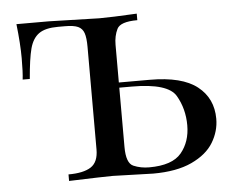

<svg xmlns="http://www.w3.org/2000/svg" viewBox="-43 -564 755 614"><g transform="rotate(-5 334.5 -257.0)"><path d="M414.1 -21Q488.3 -21 517.6 -56.4Q546.9 -91.8 546.9 -144.5Q546.9 -197.3 522 -240.2Q497.1 -283.2 380.9 -283.2H340.8V-92.8Q340.8 -40.5 363.8 -30.8Q386.7 -21 414.1 -21ZM417 -493.2Q362.3 -493.2 351.6 -471.2Q340.8 -449.2 340.8 -420.9V-299.8H439.9Q543.5 -299.8 592.3 -261.2Q641.1 -222.7 641.1 -157.2Q641.1 -117.2 619.4 -81.3Q597.7 -45.4 549.1 -22.7Q500.5 0 424.8 0L294.9 -3.9Q268.1 -3.9 154.8 0V-21Q203.1 -21 227.1 -36.6Q251 -52.2 251 -92.8V-421.9Q251 -451.2 245.8 -466.3Q240.7 -481.4 226.8 -487.8Q212.9 -494.1 185.1 -494.1H162.1Q121.6 -494.1 101.1 -479.5Q80.6 -464.8 72 -432.9Q63.5 -400.9 58.1 -335.9H35.2Q38.1 -358.9 38.1 -404.3Q38.1 -449.7 30.8 -514.2H134.8L296.9 -509.8Q333.5 -509.8 417 -514.2Z"/></g></svg>

Font: PlayfairDisplay-Regular
Style: Regular
Weight: 400
Designer: Claus Eggers Sørensen
Foundry: Claus Eggers Sørensen
Version: Version 1.002;PS 001.002;hotconv 1.0.70;makeotf.lib2.5.58329